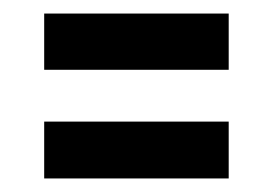

<svg xmlns="http://www.w3.org/2000/svg" viewBox="-20 -538 393 282"><path d="M44.9 -275.9V-359.4H315.9V-275.9ZM44.9 -435.5V-518.1H315.9V-435.5Z"/></svg>

Font: Antonio SemiBold
Style: Regular
Weight: 600
Designer: Vernon Adams
Foundry: Vernon Adams
Version: Version 1.002